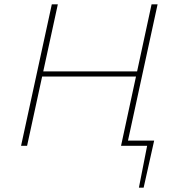

<svg xmlns="http://www.w3.org/2000/svg" viewBox="-20 -678 813 893"><path d="M567 0 572 -24H697L680 0ZM626 195 669 -24H697L648 195ZM543 0 685 -658H713L570 0ZM78 0 221 -658H249L106 0ZM159 -322 164 -346H635L630 -322Z"/></svg>

Font: Ysabeau Infant Thin
Style: Italic
Weight: 250
Italic angle: -12°
Designer: Christian Thalmann (Catharsis Fonts)
Version: Version 2.001;gftools[0.9.30]; featfreeze: ss01,ss02,lnum